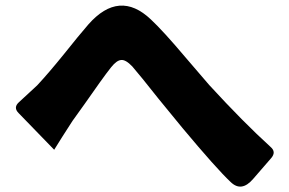

<svg xmlns="http://www.w3.org/2000/svg" viewBox="-20 -698 1040 691"><path d="M47 -291Q27 -311 48 -330L114 -391Q155 -435 210 -503Q265 -572 298 -610Q409 -736 523 -628Q567 -587 648 -491Q730 -395 733 -392Q856 -258 954 -169Q975 -151 956 -129L891 -54Q849 -5 810 -43Q759 -91 637 -237Q620 -257 551 -342Q483 -428 456 -459Q432 -484 416 -482Q400 -481 380 -456Q364 -436 339 -401Q314 -366 284 -323Q254 -281 241 -263Q228 -243 205 -207L175 -159Z"/></svg>

Font: Swei Half Moon CJK SC
Style: Black
Weight: 900
Version: Version 2.071